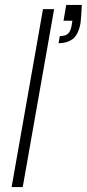

<svg xmlns="http://www.w3.org/2000/svg" viewBox="-20 -757 351 777"><path d="M27 0 154 -720H199L72 0ZM217 -582 222 -611Q245 -611 255 -620.5Q265 -630 269 -649L273 -673H237L248 -737H311Q310 -714 309 -697.5Q308 -681 306 -664Q297 -616 274 -599Q251 -582 217 -582Z"/></svg>

Font: DM Sans 12pt ExtraLight
Style: Italic
Weight: 250
Italic angle: -10°
Version: Version 4.004;gftools[0.9.30]